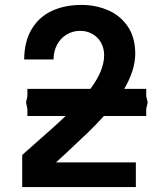

<svg xmlns="http://www.w3.org/2000/svg" viewBox="-20 -755 640 778"><path d="M142 -191Q207 -247.5 246 -285H91V-314L85.5 -340L91 -365.5V-395H346.5Q402 -470 402 -531Q402 -560 389.2 -582.5Q376.5 -605 354.2 -617.5Q332 -630 305 -630Q274.5 -630 249.8 -615Q225 -600 211 -573.5Q197 -547 197 -514H78Q78.5 -587.5 108.5 -637.2Q138.5 -687 190.5 -711Q242.5 -735 310 -735Q367.5 -735 417 -714Q466.5 -693 497.2 -648.5Q528 -604 528 -537Q528 -471.5 483.5 -395H572.5V-365.5L578.5 -340L572.5 -314V-285H401Q369.5 -250 336.5 -218.2Q303.5 -186.5 252 -138.5L207 -97H530.5V3H70V-127Q92 -147 142 -191Z"/></svg>

Font: JuliaMono
Style: Bold
Weight: 700
Monospace: yes
Designer: cormullion
Foundry: corm
Version: Version 0.055; ttfautohint (v1.8.4)